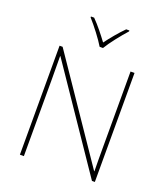

<svg xmlns="http://www.w3.org/2000/svg" viewBox="-167 -1065 1032 1182"><g transform="rotate(20 349.0 -474.5)"><path d="M337 -792H359C383 -833 438 -902 475 -943V-949H454C417 -912 376 -862 348 -824C320 -862 281 -912 244 -949H223V-943C260 -902 313 -833 337 -792ZM594 0V-714H568V-211C568 -165 568 -111 569 -61H567L123 -714H103V0H129V-502C129 -555 129 -597 128 -655H130L575 0Z"/></g></svg>

Font: Noto Sans Arabic UI Th
Style: Regular
Weight: 100
Designer: Monotype Design Team, Nadine Chahine and Nizar Qandah
Foundry: Monotype Imaging Inc.
Version: Version 2.010